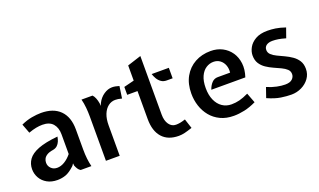

<svg xmlns="http://www.w3.org/2000/svg" viewBox="-73 -1088 2502 1507"><g transform="rotate(-20 1178.0 -334.0)"><path d="M202.5 12Q153 12 117 -8.2Q81 -28.5 61.8 -62.2Q42.5 -96 42.5 -135.5Q42.5 -180.5 67.8 -216.2Q93 -252 153 -275.5Q213 -299 317.5 -309Q314.5 -289.5 307 -271Q299.5 -252.5 285.2 -239.2Q271 -226 248 -222Q215.5 -217 197 -205.5Q178.5 -194 170.8 -178.8Q163 -163.5 163 -146Q163 -118 182.8 -98.5Q202.5 -79 233 -79Q264 -79 295.2 -97.8Q326.5 -116.5 353.5 -150V-315Q353.5 -370 324.8 -403.2Q296 -436.5 237.5 -436.5Q212 -436.5 184.2 -431.2Q156.5 -426 120.5 -413L91 -491Q137 -512 180.5 -519.8Q224 -527.5 258.5 -527.5Q361 -527.5 416.8 -471.8Q472.5 -416 472.5 -312V-143.5Q472.5 -103.5 476.5 -67.8Q480.5 -32 488.5 0H399Q385.5 -8 377 -21.5Q368.5 -35 362.5 -50.5L360.5 -69.5L348.5 -52Q306.5 -12.5 273.2 -0.2Q240 12 202.5 12Z M610 0V-372Q610 -407 606.5 -444.5Q603 -482 594 -517H686Q697 -506.5 705.5 -486Q714 -465.5 718 -440.5L719 -419L728.5 -440.5Q748.5 -480 782.5 -503Q816.5 -526 851.5 -526Q866 -526 880 -523.2Q894 -520.5 910.5 -515.5L896 -416Q877.5 -421 864.8 -422.8Q852 -424.5 841 -424.5Q808.5 -424.5 782 -404.2Q755.5 -384 740.2 -346Q725 -308 725 -254.5V0Z M1216 12Q1126 12 1078 -42Q1030 -96 1030 -195.5V-429.5H944V-495.5L1030 -517V-643.5L1145 -680.5V-191Q1145 -140 1167 -109Q1189 -78 1224.5 -78Q1241 -78 1259.2 -81.2Q1277.5 -84.5 1303.5 -93L1329.5 -13Q1292 -0.5 1266.2 5.8Q1240.5 12 1216 12ZM1274 -429.5Q1247 -429.5 1228.5 -442.8Q1210 -456 1198.2 -476Q1186.5 -496 1180 -517H1323.5V-429.5Z M1676 12Q1612.5 12 1564.5 -11Q1516.5 -34 1484.5 -73Q1452.5 -112 1436.2 -161.8Q1420 -211.5 1420 -265.5Q1420 -347.5 1453.2 -406.5Q1486.5 -465.5 1544.2 -497.2Q1602 -529 1675.5 -529Q1729.5 -529 1772.5 -506.8Q1815.5 -484.5 1842.5 -445.2Q1869.5 -406 1875.8 -353.5Q1882 -301 1862 -241H1578Q1588.5 -273 1608.8 -295Q1629 -317 1659 -317H1762.5Q1766.5 -350.5 1755.8 -379Q1745 -407.5 1722 -424.5Q1699 -441.5 1667.5 -441.5Q1634.5 -441.5 1605.5 -422.8Q1576.5 -404 1558.8 -365.5Q1541 -327 1541 -268Q1541 -210 1559.8 -167.5Q1578.5 -125 1612 -102Q1645.5 -79 1689 -79Q1723.5 -79 1756.2 -87.2Q1789 -95.5 1832 -116L1863.5 -33Q1811.5 -8 1764.8 2Q1718 12 1676 12Z M2157 10Q2118.5 10 2071 3Q2023.5 -4 1960 -32L1988.5 -114.5Q2032 -96.5 2069.2 -88.8Q2106.5 -81 2138 -81Q2178.5 -81 2197.2 -98.8Q2216 -116.5 2216 -140.5Q2216 -165 2198.5 -181.2Q2181 -197.5 2153.5 -210.5Q2126 -223.5 2095 -237.2Q2064 -251 2036.5 -269.5Q2009 -288 1991.5 -315.2Q1974 -342.5 1974 -383Q1974 -415 1992 -448Q2010 -481 2048.8 -503.5Q2087.5 -526 2149.5 -526Q2181.5 -526 2216.5 -520.8Q2251.5 -515.5 2297 -500L2268.5 -419.5Q2232.5 -430 2207.5 -434Q2182.5 -438 2159 -438Q2128 -438 2109 -424.8Q2090 -411.5 2090 -386.5Q2090 -363.5 2107.5 -347Q2125 -330.5 2152.5 -317.5Q2180 -304.5 2211 -290Q2242 -275.5 2269.5 -256.5Q2297 -237.5 2314.5 -210Q2332 -182.5 2332 -142Q2332 -97.5 2307.2 -63.2Q2282.5 -29 2242.5 -9.5Q2202.5 10 2157 10Z"/></g></svg>

Font: Expletus Sans SemiBold
Style: Regular
Weight: 600
Version: Version 7.500